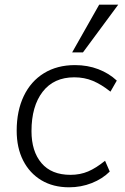

<svg xmlns="http://www.w3.org/2000/svg" viewBox="-20 -790 531 817"><path d="M274 7Q206 7 156 -23Q106 -53 78.5 -107Q51 -161 51 -234Q51 -318 81 -381Q111 -444 167 -478.5Q223 -513 299 -513Q353 -513 398.5 -495.5Q444 -478 477 -447L450 -400Q411 -431 375 -446Q339 -461 296 -461Q209 -461 161.5 -399.5Q114 -338 114 -232Q114 -146 156.5 -96Q199 -46 280 -46Q321 -46 355 -60.5Q389 -75 427 -106L447 -60Q416 -29 370.5 -11Q325 7 274 7ZM333 -567H287L402 -770H483Z"/></svg>

Font: Muli Light
Style: Italic
Weight: 300
Italic angle: -4.541°
Designer: Vernon Adams
Foundry: Vernon Adams
Version: Version 2.100; ttfautohint (v1.8.1.43-b0c9)